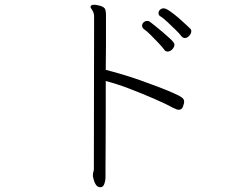

<svg xmlns="http://www.w3.org/2000/svg" viewBox="-20 -735 1040 808"><path d="M371 2V7Q372 10 374.5 21.5Q377 33 384 43Q391 53 403 53Q404 53 405.5 52.5Q407 52 408 52Q415 50 419.5 37.5Q424 25 424 11Q424 6 424 -32Q424 -70 424.5 -128.5Q425 -187 425 -256.5Q425 -326 425 -394Q472 -382 525.5 -361.5Q579 -341 628.5 -319.5Q678 -298 709 -281Q725 -273 732 -273Q746 -273 750.5 -287.5Q755 -302 755 -306Q755 -318 746 -324Q736 -332 708.5 -344Q681 -356 644.5 -370Q608 -384 568 -398Q528 -412 490.5 -423Q453 -434 425 -441Q426 -504 426 -546Q426 -588 426 -613V-673Q426 -687 423 -695.5Q420 -704 404 -710Q396 -712 389 -713.5Q382 -715 376 -715Q363 -715 361 -707V-706Q361 -702 364.5 -698Q368 -694 369 -691Q376 -679 376 -667L375 -22Q375 -18 373 -12Q371 -6 371 2ZM758 -575Q768 -575 776.5 -584.5Q785 -594 785 -604Q785 -608 783 -612Q782 -613 768 -626.5Q754 -640 734.5 -657Q715 -674 696.5 -687Q678 -700 669 -700Q660 -700 653.5 -694Q647 -688 647 -680Q647 -671 654 -667Q666 -660 684 -643Q702 -626 719.5 -609Q737 -592 744 -582Q750 -575 758 -575ZM686 -518Q696 -518 705 -527.5Q714 -537 714 -547Q714 -550 712 -554Q708 -561 694.5 -573.5Q681 -586 664.5 -600Q648 -614 633 -626Q618 -638 610 -644Q604 -647 600 -647Q591 -647 584.5 -641Q578 -635 578 -627Q578 -619 585 -613Q596 -606 614 -588Q632 -570 648.5 -552.5Q665 -535 671 -526Q676 -518 686 -518Z"/></svg>

Font: Klee One
Style: Regular
Weight: 400
Designer: Fontworks Inc.
Foundry: Fontworks Inc.
Version: Version 1.100